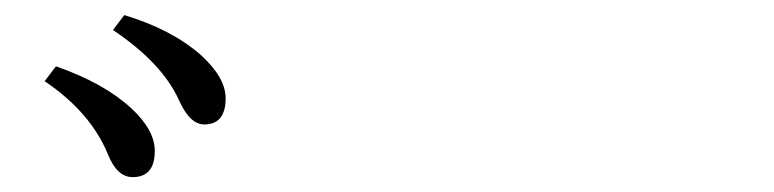

<svg xmlns="http://www.w3.org/2000/svg" viewBox="-20 -865 1040 258"><path d="M55.2 -775.9Q119.6 -753.4 156.2 -719.7Q188 -690.4 188 -662.1Q188 -627 158.2 -627Q137.2 -627 125 -657.7Q101.6 -714.4 40 -755.9ZM147 -844.7Q210.4 -825.7 250 -791Q283.2 -760.7 283.2 -732.9Q283.2 -697.8 254.4 -697.8Q234.9 -697.8 220.2 -731Q197.8 -780.3 131.8 -824.7Z"/></svg>

Font: I.Ming
Style: Regular
Weight: 400
Designer: Ichiten Fonts Project
Version: Version 6.11; Dec 27, 2019